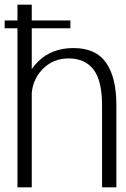

<svg xmlns="http://www.w3.org/2000/svg" viewBox="-22 -805 542 825"><path d="M-2 -683.5H280.5V-717H-2ZM53 0H114.5V-785H53ZM416.5 0H478V-354Q478 -472 434 -535.2Q390 -598.5 294 -598.5Q200.5 -598.5 142.2 -541Q84 -483.5 84 -414L113.5 -386Q113.5 -457.5 159 -505.8Q204.5 -554 273 -554Q343 -554 379.8 -506.2Q416.5 -458.5 416.5 -352.5Z"/></svg>

Font: Anybody UltraCondensed Thin Light
Style: Regular
Weight: 300
Version: Version 1.111